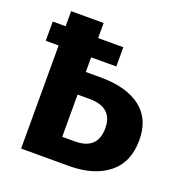

<svg xmlns="http://www.w3.org/2000/svg" viewBox="-126 -802 860 910"><g transform="rotate(20 304.0 -346.5)"><path d="M317 -446Q448 -446 520 -391Q592 -336 592 -229Q592 -116 518 -58Q444 0 320 0H79V-520H14V-617H79V-693H243V-617H370V-520H243V-446ZM307 -119Q421 -119 421 -227Q421 -332 303 -332H243V-119Z"/></g></svg>

Font: FiraGO
Style: Bold
Weight: 700
Designer: bBox Type
Foundry: bBox Type GmbH
Version: Version 1.001;PS 001.001;hotconv 1.0.88;makeotf.lib2.5.64775